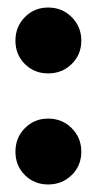

<svg xmlns="http://www.w3.org/2000/svg" viewBox="-20 -492 257 510"><path d="M21 -384Q21 -421 46 -446.5Q71 -472 108 -472Q145 -472 170.5 -446.5Q196 -421 196 -384Q196 -347 170.5 -322Q145 -297 108 -297Q71 -297 46 -322Q21 -347 21 -384ZM21 -89Q21 -126 46 -151.5Q71 -177 108 -177Q145 -177 170.5 -151.5Q196 -126 196 -89Q196 -52 170.5 -27Q145 -2 108 -2Q71 -2 46 -27Q21 -52 21 -89Z"/></svg>

Font: CAT Rhythmus
Style: Regular
Weight: 400
Designer: Peter Wiegel nach alter Vorlage
Foundry: Peter Wiegel
Version: 1.000